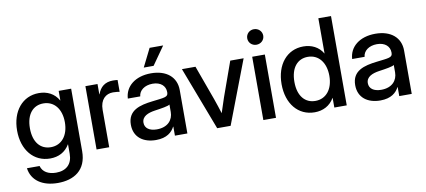

<svg xmlns="http://www.w3.org/2000/svg" viewBox="-80 -1030 3419 1540"><g transform="rotate(-10 1629.5 -260.0)"><path d="M283.2 210.9C413.1 210.9 518.1 149.4 518.1 -6.8V-515.6H416.5V-437H416C381.3 -498.5 322.8 -525.9 255.9 -525.9C122.6 -525.9 32.7 -417 32.7 -259.3C32.7 -102.1 122.1 6.8 256.3 6.8C324.2 6.8 379.9 -21 415.5 -81.1H416V-2.9C416 80.6 366.2 127 283.2 127C220.7 127 174.3 101.1 161.1 51.3H58.1C71.8 152.3 156.7 210.9 283.2 210.9ZM277.3 -81.5C194.3 -81.5 137.2 -144 137.2 -259.8C137.2 -375.5 194.3 -438 277.3 -438C365.2 -438 421.9 -367.7 421.9 -259.8C421.9 -151.9 365.2 -81.5 277.3 -81.5Z M634.3 -515.6V0H737.3V-304.7C737.3 -388.7 784.7 -428.2 842.8 -428.2C866.7 -428.2 889.2 -424.8 897 -423.3V-519.5C888.7 -520.5 875 -522 859.4 -522C793.9 -522 753.9 -488.3 734.9 -432.1H732.9V-515.6Z M1118.2 8.3C1207 8.3 1249 -31.7 1270.5 -73.2H1272.5V0H1374V-353.5C1374 -458.5 1296.4 -525.9 1169.4 -525.9C1040.5 -525.9 957 -456.5 952.1 -358.4H1053.2C1057.1 -405.8 1102.1 -441.4 1168 -441.4C1233.4 -441.4 1272 -405.3 1272 -355.5V-351.1C1272 -313.5 1239.7 -314.5 1143.1 -302.7C1038.1 -290.5 939.5 -265.1 939.5 -147.5C939.5 -44.4 1015.6 8.3 1118.2 8.3ZM1139.2 -74.7C1079.1 -74.7 1042 -101.1 1042 -145.5C1042 -197.8 1092.8 -217.8 1148.9 -226.1C1203.6 -233.9 1258.3 -242.2 1272.5 -253.4V-192.9C1272.5 -129.4 1230 -74.7 1139.2 -74.7ZM1194.8 -729 1121.1 -581.1H1201.2L1305.2 -729Z M1420.4 -515.6 1616.7 0H1726.1L1922.9 -515.6H1814L1712.9 -232.9C1699.2 -192.9 1686 -152.3 1673.3 -112.3C1660.6 -152.3 1647.5 -192.9 1633.3 -232.9L1530.8 -515.6Z M1992.7 -515.6V0H2095.7V-515.6ZM2043.9 -604.5C2080.6 -604.5 2109.4 -632.3 2109.4 -667.5C2109.4 -703.1 2080.6 -731 2043.9 -731C2007.3 -731 1979 -703.1 1979 -667.5C1979 -632.3 2007.3 -604.5 2043.9 -604.5Z M2410.2 10.3C2477.5 10.3 2535.2 -18.6 2569.8 -78.6H2570.8V0H2671.9V-727.5H2568.8V-440.9H2567.9C2534.7 -498 2476.6 -525.9 2409.7 -525.9C2276.4 -525.9 2186.5 -417 2186.5 -257.8C2186.5 -98.1 2275.9 10.3 2410.2 10.3ZM2431.2 -78.6C2348.1 -78.6 2291 -141.6 2291 -257.8C2291 -374.5 2348.1 -437.5 2431.2 -437.5C2519 -437.5 2575.7 -366.2 2575.7 -257.8C2575.7 -149.4 2519 -78.6 2431.2 -78.6Z M2945.3 8.3C3034.2 8.3 3076.2 -31.7 3097.7 -73.2H3099.6V0H3201.2V-353.5C3201.2 -458.5 3123.5 -525.9 2996.6 -525.9C2867.7 -525.9 2784.2 -456.5 2779.3 -358.4H2880.4C2884.3 -405.8 2929.2 -441.4 2995.1 -441.4C3060.5 -441.4 3099.1 -405.3 3099.1 -355.5V-351.1C3099.1 -313.5 3066.9 -314.5 2970.2 -302.7C2865.2 -290.5 2766.6 -265.1 2766.6 -147.5C2766.6 -44.4 2842.8 8.3 2945.3 8.3ZM2966.3 -74.7C2906.2 -74.7 2869.1 -101.1 2869.1 -145.5C2869.1 -197.8 2919.9 -217.8 2976.1 -226.1C3030.8 -233.9 3085.4 -242.2 3099.6 -253.4V-192.9C3099.6 -129.4 3057.1 -74.7 2966.3 -74.7Z"/></g></svg>

Font: Inteeer Medium
Style: Regular
Weight: 500
Designer: Rasmus Andersson
Foundry: rsms
Version: Version 4.001;Glyphs 3.4 (3402)